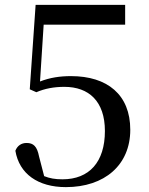

<svg xmlns="http://www.w3.org/2000/svg" viewBox="-20 -752 609 787"><path d="M250 15C409 15 514 -76 514 -220C514 -364 420 -440 271 -440C226 -440 185 -434 144 -418L159 -651H493V-732H126L102 -386L129 -374C164 -389 201 -396 244 -396C344 -396 410 -337 410 -215C410 -88 346 -17 236 -17C205 -17 184 -21 161 -30L140 -111C132 -152 117 -166 89 -166C68 -166 51 -155 43 -134C59 -39 136 15 250 15Z"/></svg>

Font: Source Han Serif CN Medium
Style: Regular
Weight: 500
Designer: Ryoko NISHIZUKA 西塚涼子 (kana & ideographs); Frank Grießhammer (Latin, Greek & Cyrillic); Wenlong ZHANG 张文龙 (bopomofo); San
Foundry: Adobe
Version: Version 2.002;hotconv 1.1.0;makeotfexe 2.6.0